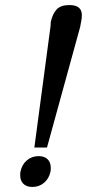

<svg xmlns="http://www.w3.org/2000/svg" viewBox="-20 -730 344 760"><path d="M180 -626Q180 -635 181 -643Q188 -675 204 -692.5Q220 -710 255 -710Q304 -710 304 -670Q304 -657 301 -643Q300 -638 299 -633.5Q298 -629 298 -626L166 -146H116ZM60 -36Q60 -46 61 -51Q67 -79 86.5 -95.5Q106 -112 133 -112Q156 -112 168.5 -99.5Q181 -87 181 -66Q181 -56 180 -51Q174 -23 154.5 -6.5Q135 10 108 10Q85 10 72.5 -2.5Q60 -15 60 -36Z"/></svg>

Font: Taviraj Medium
Style: Italic
Weight: 500
Italic angle: -12°
Designer: Katatrad Team
Foundry: CadsonDemak
Version: Version 1.001